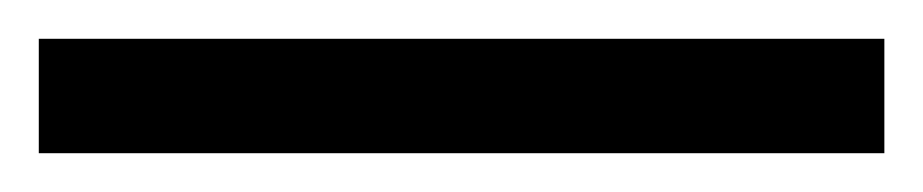

<svg xmlns="http://www.w3.org/2000/svg" viewBox="-25 63 476 99"><path d="M-5 142V83H431V142Z"/></svg>

Font: Noto Serif Tamil SemiCondensed SemiBold
Style: Regular
Weight: 600
Width: 4
Designer: Indian Type Foundry, Tom Grace, and the Monotype Design Team
Foundry: Monotype Imaging Inc.
Version: Version 2.004; ttfautohint (v1.8.4.7-5d5b)